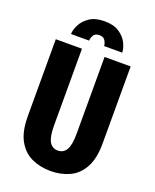

<svg xmlns="http://www.w3.org/2000/svg" viewBox="-163 -983 876 1086"><g transform="rotate(20 275.0 -439.5)"><path d="M275.5 11Q212.5 11 161.2 -13Q110 -37 80 -91.5Q50 -146 50 -237V-700H207.5V-237.5Q207.5 -169.5 224.8 -140.8Q242 -112 275.5 -112Q309 -112 326.2 -140.8Q343.5 -169.5 343.5 -237.5V-700H500.5V-237Q500.5 -146 470.8 -91.5Q441 -37 390 -13Q339 11 275.5 11ZM275.5 -890Q331.5 -890 365.2 -867Q399 -844 414 -812.8Q429 -781.5 429 -757H320Q320 -770.5 310.2 -788.2Q300.5 -806 274.5 -806Q248 -806 238.8 -788.2Q229.5 -770.5 229.5 -757H121Q121 -781.5 136.5 -812.8Q152 -844 186 -867Q220 -890 275.5 -890Z"/></g></svg>

Font: Trispace SemiCondensed
Style: Bold
Weight: 700
Width: 4
Designer: Tyler Finck
Foundry: Etcetera Type Company
Version: Version 1.210; ttfautohint (v1.8.3)